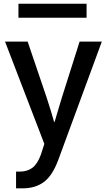

<svg xmlns="http://www.w3.org/2000/svg" viewBox="-20 -772 568 1021"><path d="M78.1 -677.7V-752H440.4V-677.7ZM6.8 -550.8H127L227.5 -254.9Q253.9 -173.8 267.6 -124H270.5Q278.3 -150.4 292 -196.8Q305.7 -243.2 309.6 -254.9L403.3 -550.8H521.5L290 78.1Q258.8 162.1 213.4 195.8Q168 229.5 100.6 229.5H65.4V140.6H84Q125 140.6 151.9 120.6Q178.7 100.6 197.3 50.8L215.8 -6.8Z"/></svg>

Font: Gothic A1 SemiBold
Style: Regular
Weight: 600
Version: Version 2.50